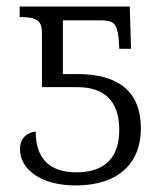

<svg xmlns="http://www.w3.org/2000/svg" viewBox="-20 -556 508 586"><path d="M211 10C339 10 410 -56 410 -164C410 -277 341 -330 216 -330H172V-494H285C329 -494 336 -483 342 -441L344 -407H380L376 -536H40V-504C97 -504 108 -490 108 -454V-290H216C301 -290 344 -245 344 -160C344 -77 302 -30 213 -30C127 -30 89 -77 89 -154C72 -154 41 -141 41 -101C41 -39 105 10 211 10Z"/></svg>

Font: Noto Serif Light
Style: Regular
Weight: 300
Designer: Monotype Design Team
Foundry: Monotype Imaging Inc.
Version: Version 2.013